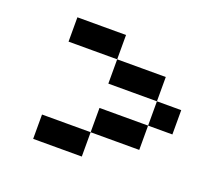

<svg xmlns="http://www.w3.org/2000/svg" viewBox="-78 -631 617 571"><g transform="rotate(20 231.0 -345.5)"><path d="M307.7 -461.5H384.6V-384.6H307.7ZM384.6 -384.6H461.5V-307.7H384.6ZM307.7 -307.7H384.6V-230.8H307.7ZM230.8 -461.5H307.7V-384.6H230.8ZM153.8 -538.5H230.8V-461.5H153.8ZM230.8 -307.7H307.7V-230.8H230.8ZM153.8 -230.8H230.8V-153.8H153.8ZM76.9 -538.5H153.8V-461.5H76.9ZM76.9 -230.8H153.8V-153.8H76.9Z"/></g></svg>

Font: Jacquarda Bastarda 9
Style: Regular
Weight: 400
Designer: Sarah Cadigan-Fried
Version: Version 1.000; ttfautohint (v1.8.4.7-5d5b)